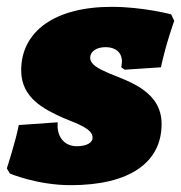

<svg xmlns="http://www.w3.org/2000/svg" viewBox="-28 -533 530 562"><path d="M179 9C351 9 445 -57 445 -170C445 -264 354 -293 292 -318C260 -332 236 -344 236 -364C236 -382 254 -395 281 -395C310 -395 329 -380 329 -352L327 -336L337 -329L443 -336C458 -406 482 -472 482 -472L473 -491C473 -491 390 -513 299 -513C132 -513 34 -441 34 -327C34 -246 101 -213 159 -187C204 -169 243 -155 243 -130C243 -115 225 -105 197 -105C157 -105 137 -137 141 -175L27 -167C18 -120 -8 -40 -8 -40L1 -25C1 -25 81 9 179 9Z"/></svg>

Font: Alegreya SC Black
Style: Italic
Weight: 900
Italic angle: -7°
Designer: Juan Pablo del Peral
Foundry: Huerta Tipografica
Version: Version 2.007;PS 002.007;hotconv 1.0.88;makeotf.lib2.5.64775